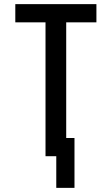

<svg xmlns="http://www.w3.org/2000/svg" viewBox="-20 -755 540 928"><path d="M252 153V0H200V-647H54V-735H446V-647H300V-88H340V153Z"/></svg>

Font: Iosevka Semibold
Style: Regular
Weight: 600
Monospace: yes
Designer: Belleve Invis
Foundry: Belleve Invis
Version: Version 33.2.3; ttfautohint (v1.8.4)